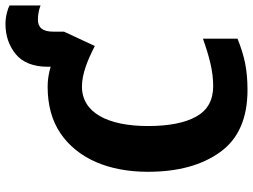

<svg xmlns="http://www.w3.org/2000/svg" viewBox="-132 -787 929 705"><g transform="rotate(-90 332.5 -434.5)"><path d="M597.2 -878.9C553.7 -878.9 517.1 -866.2 486.3 -841.3C455.6 -815.9 439.9 -776.4 439.9 -723.1V-712.9C416 -720.2 391.6 -724.1 367.2 -724.1C299.3 -724.1 242.2 -708.5 195.8 -677.2C103 -614.3 54.2 -500 54.2 -356C54.2 -246.1 78.1 -157.7 126.5 -90.8C174.3 -23.9 250.5 9.8 355 9.8C391.6 9.8 424.3 6.8 453.1 1C481.9 -4.9 511.7 -14.2 543 -26.9V-153.8C476.6 -130.4 423.8 -116.2 369.1 -116.2C316.9 -116.2 279.8 -137.2 256.8 -178.7C233.9 -220.2 222.2 -279.3 222.2 -355C222.2 -504.9 272 -598.1 367.2 -598.1C414.6 -598.1 466.8 -576.2 516.1 -550.8L568.8 -664.1V-704.1C568.8 -743.7 585 -759.8 612.8 -759.8C635.7 -759.8 655.8 -753.9 665 -750V-863.8C655.8 -869.6 626.5 -878.9 597.2 -878.9Z"/></g></svg>

Font: Avrile Sans
Style: Bold
Weight: 700
Designer: Monotype Design Team, Google (font), Stefan Peev (BGR Cyrillic), Cristiano Sobral (main changes)
Foundry: The Avrile Sans Project Authors
Version: Version 3.110